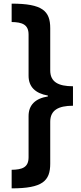

<svg xmlns="http://www.w3.org/2000/svg" viewBox="-20 -819 446 1055"><path d="M44 -799V-698C101 -697 137 -685 137 -629V-403C137 -342 174 -306 243 -294V-289C174 -278 137 -242 137 -181V45C137 102 101 113 44 114V216C213 216 256 176 256 80V-150C256 -213 300 -238 381 -238V-345C300 -345 256 -369 256 -432V-664C256 -759 213 -799 44 -799Z"/></svg>

Font: Noto Sans Sinhala Condensed
Style: Bold
Weight: 700
Width: 3
Designer: Jelle Bosma - Monotype Design Team
Foundry: Monotype Imaging Inc.
Version: Version 2.006